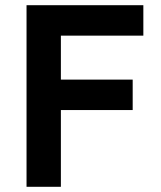

<svg xmlns="http://www.w3.org/2000/svg" viewBox="-20 -718 617 738"><path d="M82 0V-698H531V-581H214V-412H490V-295H214V0Z"/></svg>

Font: IBM Plex Sans SmBld
Style: Regular
Weight: 600
Designer: Mike Abbink, Paul van der Laan, Pieter van Rosmalen
Foundry: Bold Monday
Version: Version 3.005